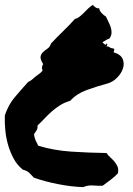

<svg xmlns="http://www.w3.org/2000/svg" viewBox="-20 -769 554 797"><path d="M406.2 2Q390.6 2.9 367.7 1Q344.7 -1 325.2 7.8Q273.4 5.9 219.7 -4.9Q166 -15.6 121.1 -31.2Q111.3 -42 101.6 -51.3Q91.8 -60.5 75.2 -64.5Q51.8 -83 37.1 -109.9Q22.5 -136.7 13.7 -167Q4.9 -197.3 2 -229Q-1 -260.7 0 -290Q14.6 -334 41.5 -365.7Q68.4 -397.5 96.7 -428.7Q109.4 -434.6 115.7 -440.9Q122.1 -447.3 129.4 -452.6Q136.7 -458 144 -463.4Q151.4 -468.8 157.2 -476.6Q177.7 -481.4 192.9 -490.7Q208 -500 222.7 -510.3Q237.3 -520.5 252.9 -529.3Q268.6 -538.1 289.1 -543Q296.9 -551.8 307.6 -557.1Q318.4 -562.5 329.6 -567.9Q340.8 -573.2 351.1 -579.1Q361.3 -585 367.2 -594.7Q372.1 -586.9 380.9 -589.4Q389.6 -591.8 397.5 -594.7Q402.3 -595.7 405.8 -592.8Q409.2 -589.8 412.1 -586.9Q415 -584 417.5 -583.5Q419.9 -583 421.9 -587.9Q426.8 -587.9 424.8 -583Q422.9 -578.1 421.9 -576.2Q429.7 -577.1 435.1 -572.8Q440.4 -568.4 452.1 -567.4Q456.1 -562.5 454.1 -560.1Q452.1 -557.6 452.1 -551.8Q481.4 -543 489.3 -523.9Q497.1 -504.9 490.2 -484.4Q483.4 -463.9 465.8 -446.3Q448.2 -428.7 427.7 -422.9Q380.9 -410.2 339.4 -395Q297.9 -379.9 271.5 -350.6Q248 -343.8 230 -332.5Q211.9 -321.3 195.8 -307.1Q179.7 -293 165.5 -277.8Q151.4 -262.7 135.7 -248Q136.7 -234.4 131.3 -227.1Q126 -219.7 121.1 -211.9Q123 -197.3 127.9 -186Q132.8 -174.8 138.7 -164.1Q203.1 -144.5 275.9 -139.6Q348.6 -134.8 421.9 -133.8Q428.7 -124 438 -115.7Q447.3 -107.4 455.1 -98.1Q462.9 -88.9 467.8 -77.6Q472.7 -66.4 469.7 -49.8Q456.1 -35.2 439.5 -22.9Q422.9 -10.7 406.2 2ZM434.6 -609.4Q426.8 -607.4 408.7 -595.7Q390.6 -584 362.3 -558.6Q347.7 -545.9 327.1 -526.9Q306.6 -507.8 282.7 -489.7Q258.8 -471.7 233.4 -458Q208 -444.3 184.6 -443.4Q177.7 -450.2 170.9 -457Q164.1 -463.9 159.7 -470.7Q155.3 -477.5 154.3 -485.4Q153.3 -493.2 159.2 -502.9Q146.5 -523.4 148.4 -534.2Q150.4 -544.9 158.7 -552.7Q167 -560.5 177.2 -567.4Q187.5 -574.2 191.4 -587.9Q213.9 -612.3 240.7 -638.2Q267.6 -664.1 291 -690.4Q300.8 -692.4 310.1 -699.7Q319.3 -707 328.1 -715.8Q336.9 -724.6 346.2 -733.9Q355.5 -743.2 366.2 -749Q368.2 -743.2 377.4 -737.8Q386.7 -732.4 391.6 -735.4Q392.6 -724.6 402.3 -714.4Q412.1 -704.1 419.9 -700.2Q425.8 -686.5 431.6 -675.3Q437.5 -664.1 440.4 -653.3Q443.4 -642.6 442.9 -631.8Q442.4 -621.1 434.6 -609.4Z"/></svg>

Font: Permanent Marker
Style: Regular
Weight: 400
Designer: Font Diner, Inc
Foundry: Font Diner, Inc
Version: Version 1.001